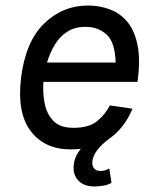

<svg xmlns="http://www.w3.org/2000/svg" viewBox="-20 -530 557 694"><path d="M247 63Q250 35 272 8Q254 10 235 10Q142 10 91.5 -55.5Q41 -121 56 -248Q72 -379 139 -444.5Q206 -510 299 -510Q339 -510 376 -496.5Q413 -483 439.5 -452Q466 -421 477 -367.5Q488 -314 477 -234H137Q134 -194 141.5 -156Q149 -118 173 -93Q197 -68 245 -68Q302 -68 331.5 -92.5Q361 -117 377 -149L459 -137Q429 -66 374 -28Q319 13 314 52Q312 68 319.5 78Q327 88 343 88Q359 88 375 79L383 131Q371 138 354 141Q337 144 321 144Q283 144 262.5 122Q242 100 247 63ZM289 -433Q250 -433 222.5 -415Q195 -397 177.5 -367.5Q160 -338 150 -304H398Q396 -377 365.5 -405Q335 -433 289 -433Z"/></svg>

Font: Haskoy Medium
Style: Italic
Weight: 500
Designer: Ertekin Erdin
Foundry: Ertekin Erdin
Version: Version 2.000; ttfautohint (v1.8.4.7-5d5b)